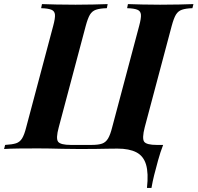

<svg xmlns="http://www.w3.org/2000/svg" viewBox="-63 -728 965 938"><path d="M511 -2Q490 -2 464.5 -1.5Q439 -1 406 -0.5Q373 0 327 0Q278 0 241.5 -1Q205 -2 176.5 -2.5Q148 -3 122 -3Q72 -3 28 -2.5Q-16 -2 -43 0L-38 -20Q-3 -22 15.5 -28Q34 -34 45 -52Q56 -70 65 -106L197 -602Q207 -639 205.5 -656.5Q204 -674 188 -680.5Q172 -687 138 -688L142 -708Q168 -707 212 -706Q256 -705 306 -705Q350 -705 392.5 -706Q435 -707 463 -708L459 -688Q425 -687 406 -680.5Q387 -674 376.5 -656.5Q366 -639 356 -602L224 -106Q209 -51 221 -35.5Q233 -20 283 -20H384Q418 -20 436 -26.5Q454 -33 465 -51.5Q476 -70 485 -106L617 -602Q627 -639 625.5 -656.5Q624 -674 608 -680.5Q592 -687 558 -688L562 -708Q590 -707 633 -706Q676 -705 719 -705Q769 -705 812 -706Q855 -707 882 -708L877 -688Q845 -687 826 -680.5Q807 -674 796.5 -656.5Q786 -639 776 -602L644 -106Q630 -51 641.5 -35.5Q653 -20 703 -20H734Q720 16 709.5 54.5Q699 93 690 128Q686 144 683 158.5Q680 173 677 190H655Q663 118 650.5 76Q638 34 603 16Q568 -2 511 -2Z"/></svg>

Font: Playfair Display
Style: Bold Italic
Weight: 700
Italic angle: -14°
Designer: Claus Eggers Sørensen
Foundry: Claus Eggers Sørensen
Version: Version 1.203